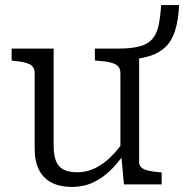

<svg xmlns="http://www.w3.org/2000/svg" viewBox="-20 -729 728 759"><path d="M192 -537V-152Q192 -117 201 -93.5Q210 -70 230.5 -59Q251 -48 286 -48Q321 -48 353.5 -63Q386 -78 417 -108Q448 -138 478 -182L491 -149Q457 -97 422.5 -61.5Q388 -26 349 -8Q310 10 265 10Q218 10 185 -6.5Q152 -23 134.5 -57Q117 -91 117 -141V-440Q117 -465 97 -475Q77 -485 38 -488L26 -490V-537ZM447 -537Q499 -537 531.5 -545.5Q564 -554 581.5 -574Q599 -594 606.5 -627Q614 -660 617 -709H688Q685 -648 672 -607.5Q659 -567 634 -543Q609 -519 571.5 -507.5Q534 -496 483 -493L530 -514V-88Q530 -74 540 -66Q550 -58 568.5 -54Q587 -50 612 -48L619 -47V0H470L459 -119L456 -123V-440Q456 -465 435 -475.5Q414 -486 374 -488L355 -490V-537Z"/></svg>

Font: Roboto Serif 20pt Light
Style: Regular
Weight: 300
Version: Version 1.008